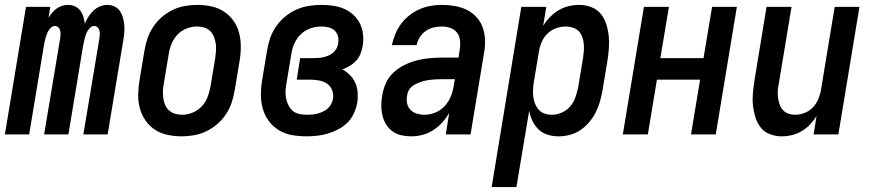

<svg xmlns="http://www.w3.org/2000/svg" viewBox="-36 -548 3556 783"><path d="M-16 0 70 -520H169L162 -475Q168 -486 176.5 -496Q185 -506 195.5 -513.5Q206 -521 218 -524.5Q230 -528 242 -528Q257 -528 270 -522Q283 -516 291.5 -504.5Q300 -493 304 -479.5Q308 -466 310 -451Q316 -466 324.5 -479.5Q333 -493 345 -504.5Q357 -516 372 -522Q387 -528 402 -528Q418 -528 432 -521Q446 -514 454 -501.5Q462 -489 466 -474Q470 -459 471 -443Q472 -427 470.5 -411Q469 -395 466 -379L403 0H304L370 -395Q371 -403 371 -410.5Q371 -418 369 -425Q367 -432 361.5 -437Q356 -442 348 -442Q340 -442 333.5 -436.5Q327 -431 322.5 -424Q318 -417 315 -409Q312 -401 310 -393.5Q308 -386 306.5 -378Q305 -370 303 -362L243 0H144L210 -395Q211 -403 211 -410.5Q211 -418 209 -425Q207 -432 201.5 -437Q196 -442 188 -442Q180 -442 173.5 -436.5Q167 -431 162.5 -424Q158 -417 155 -409Q152 -401 150 -393.5Q148 -386 146 -378Q144 -370 143 -362L83 0Z M705 8Q676 8 647.5 2Q619 -4 596 -19Q573 -34 557.5 -56.5Q542 -79 534.5 -106Q527 -133 527.5 -162.5Q528 -192 533 -221L553 -341Q557 -366 565.5 -391Q574 -416 588.5 -438Q603 -460 623.5 -478Q644 -496 668 -507.5Q692 -519 717.5 -523.5Q743 -528 768 -528Q798 -528 826 -522Q854 -516 877 -501Q900 -486 916 -463.5Q932 -441 939 -414Q946 -387 946 -357.5Q946 -328 941 -299L921 -179Q917 -154 908.5 -129Q900 -104 885.5 -82Q871 -60 850 -42Q829 -24 805 -12.5Q781 -1 755.5 3.5Q730 8 705 8ZM707 -80Q728 -80 749 -88.5Q770 -97 786 -113.5Q802 -130 810 -151Q818 -172 822 -193L842 -313Q844 -328 845 -343Q846 -358 843.5 -372.5Q841 -387 835.5 -400Q830 -413 820 -422.5Q810 -432 796 -436Q782 -440 767 -440Q746 -440 724.5 -431.5Q703 -423 687.5 -406.5Q672 -390 663.5 -369Q655 -348 652 -327L632 -207Q629 -192 628.5 -177Q628 -162 630 -147.5Q632 -133 637.5 -120Q643 -107 653.5 -97.5Q664 -88 678 -84Q692 -80 707 -80Z M1215 8Q1184 8 1155 3Q1126 -2 1102 -16.5Q1078 -31 1061 -53.5Q1044 -76 1036 -103.5Q1028 -131 1028 -161Q1028 -191 1033 -221L1053 -341Q1057 -367 1065.5 -392Q1074 -417 1089.5 -439.5Q1105 -462 1126.5 -480Q1148 -498 1173 -509Q1198 -520 1224 -524Q1250 -528 1275 -528Q1299 -528 1323 -524.5Q1347 -521 1367.5 -512Q1388 -503 1405 -487.5Q1422 -472 1432 -451.5Q1442 -431 1444.5 -407.5Q1447 -384 1443 -359Q1440 -344 1434 -328.5Q1428 -313 1416.5 -300.5Q1405 -288 1390.5 -279.5Q1376 -271 1360 -265Q1377 -256 1391 -242Q1405 -228 1413 -210Q1421 -192 1422.5 -171Q1424 -150 1421 -129Q1417 -108 1407.5 -86.5Q1398 -65 1381.5 -48.5Q1365 -32 1344 -21Q1323 -10 1301.5 -3.5Q1280 3 1258 5.5Q1236 8 1215 8ZM1216 -80Q1227 -80 1238 -81Q1249 -82 1260 -85Q1271 -88 1281.5 -93Q1292 -98 1300.5 -105.5Q1309 -113 1314.5 -123.5Q1320 -134 1322 -145Q1325 -163 1318.5 -180Q1312 -197 1298.5 -206.5Q1285 -216 1267 -219.5Q1249 -223 1231 -223H1174L1188 -311H1245Q1255 -311 1265.5 -312Q1276 -313 1286 -315.5Q1296 -318 1306 -322.5Q1316 -327 1324 -334.5Q1332 -342 1337 -351.5Q1342 -361 1343 -371Q1346 -386 1342 -400.5Q1338 -415 1328 -424Q1318 -433 1303.5 -436.5Q1289 -440 1274 -440Q1253 -440 1230.5 -432.5Q1208 -425 1191 -408.5Q1174 -392 1164.5 -370.5Q1155 -349 1152 -327L1132 -207Q1129 -191 1128.5 -175.5Q1128 -160 1131 -145.5Q1134 -131 1141 -117.5Q1148 -104 1159 -95Q1170 -86 1185.5 -83Q1201 -80 1216 -80Z M1641 8Q1620 8 1600 3.5Q1580 -1 1564.5 -12.5Q1549 -24 1538.5 -41Q1528 -58 1523.5 -77.5Q1519 -97 1519 -118Q1519 -139 1523 -160Q1527 -185 1538 -209.5Q1549 -234 1569 -252.5Q1589 -271 1613.5 -283Q1638 -295 1663 -301.5Q1688 -308 1713.5 -310.5Q1739 -313 1765 -313H1834L1839 -347Q1842 -365 1840 -383Q1838 -401 1828 -414.5Q1818 -428 1801 -434Q1784 -440 1766 -440Q1749 -440 1732 -436Q1715 -432 1700 -421.5Q1685 -411 1675.5 -395.5Q1666 -380 1663 -364H1562Q1567 -386 1576 -408.5Q1585 -431 1599.5 -450.5Q1614 -470 1633.5 -485.5Q1653 -501 1675 -510.5Q1697 -520 1720 -524Q1743 -528 1766 -528Q1793 -528 1819 -523.5Q1845 -519 1867.5 -508Q1890 -497 1907 -478.5Q1924 -460 1932.5 -436Q1941 -412 1942 -385.5Q1943 -359 1938 -332L1883 0H1782L1796 -88Q1784 -67 1767.5 -48.5Q1751 -30 1730.5 -17Q1710 -4 1687 2Q1664 8 1641 8ZM1695 -80Q1718 -80 1740.5 -89.5Q1763 -99 1779 -117Q1795 -135 1803.5 -157.5Q1812 -180 1815 -202L1819 -225H1765Q1754 -225 1744 -224.5Q1734 -224 1723.5 -223Q1713 -222 1702.5 -220Q1692 -218 1682 -214.5Q1672 -211 1662 -206.5Q1652 -202 1643.5 -195Q1635 -188 1630 -178Q1625 -168 1624 -157Q1621 -141 1624.5 -125.5Q1628 -110 1638.5 -99.5Q1649 -89 1664 -84.5Q1679 -80 1695 -80Z M1969 215 2090 -520H2192L2179 -443Q2191 -462 2207 -478.5Q2223 -495 2242.5 -506.5Q2262 -518 2283.5 -523Q2305 -528 2326 -528Q2352 -528 2375.5 -519Q2399 -510 2414 -491.5Q2429 -473 2436.5 -449.5Q2444 -426 2446.5 -401Q2449 -376 2447 -350Q2445 -324 2441 -299L2421 -179Q2417 -156 2410.5 -133.5Q2404 -111 2393.5 -90Q2383 -69 2367 -50Q2351 -31 2331 -17.5Q2311 -4 2288 2Q2265 8 2242 8Q2219 8 2197.5 1.5Q2176 -5 2160.5 -20Q2145 -35 2135.5 -54.5Q2126 -74 2122 -96L2070 215ZM2215 -80Q2235 -80 2255.5 -89Q2276 -98 2290 -115Q2304 -132 2311 -152.5Q2318 -173 2322 -193L2342 -313Q2344 -328 2345 -342.5Q2346 -357 2344.5 -371Q2343 -385 2338 -398.5Q2333 -412 2323.5 -421.5Q2314 -431 2300 -435.5Q2286 -440 2272 -440Q2252 -440 2232 -433Q2212 -426 2197 -411.5Q2182 -397 2173.5 -377.5Q2165 -358 2162 -339L2142 -219Q2139 -203 2138 -187Q2137 -171 2138.5 -156Q2140 -141 2145.5 -126.5Q2151 -112 2160.5 -101Q2170 -90 2184.5 -85Q2199 -80 2215 -80Z M2504 0 2590 -520H2692L2657 -311H2833L2868 -520H2969L2883 0H2782L2819 -223H2643L2606 0Z M3152 8Q3127 8 3103.5 -1Q3080 -10 3065.5 -29Q3051 -48 3044 -71.5Q3037 -95 3034.5 -119.5Q3032 -144 3034.5 -170Q3037 -196 3041 -221L3090 -520H3192L3140 -207Q3137 -193 3136 -178Q3135 -163 3137 -149Q3139 -135 3143.5 -122Q3148 -109 3157 -99Q3166 -89 3179.5 -84.5Q3193 -80 3207 -80Q3226 -80 3245.5 -87.5Q3265 -95 3279 -110Q3293 -125 3301 -143.5Q3309 -162 3312 -181L3368 -520H3469L3383 0H3282L3294 -75Q3283 -57 3267.5 -40.5Q3252 -24 3233 -13Q3214 -2 3193.5 3Q3173 8 3152 8Z"/></svg>

Font: Iosevka SS04 Semibold
Style: Italic
Weight: 600
Italic angle: -9°
Monospace: yes
Designer: Belleve Invis
Foundry: Belleve Invis
Version: Version 19.0.0; ttfautohint (v1.8.4)